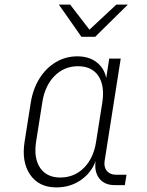

<svg xmlns="http://www.w3.org/2000/svg" viewBox="-20 -805 640 835"><path d="M225 10Q149 10 111 -45.5Q73 -101 87 -189L114 -360Q124 -420 152.5 -465Q181 -510 223.5 -535Q266 -560 316 -560Q367 -560 400 -534.5Q433 -509 442 -466L455 -550H505L435 -105Q431 -78 445 -61.5Q459 -45 485 -45H530L523 0H478Q434 0 411.5 -29.5Q389 -59 396 -105Q377 -53 331 -21.5Q285 10 225 10ZM242 -33Q303 -33 345 -75Q387 -117 398 -189L425 -360Q436 -432 408 -474.5Q380 -517 319 -517Q259 -517 217 -474.5Q175 -432 164 -360L137 -189Q126 -117 154.5 -75Q183 -33 242 -33ZM334 -645 236 -785H285L369 -676L486 -785H536L394 -645Z"/></svg>

Font: JetBrains Mono Thin
Style: Italic
Weight: 100
Italic angle: -9°
Monospace: yes
Designer: Philipp Nurullin, Konstantin Bulenkov
Foundry: JetBrains
Version: Version 2.305; ttfautohint (v1.8.4.7-5d5b)